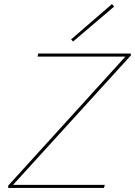

<svg xmlns="http://www.w3.org/2000/svg" viewBox="-20 -920 661 940"><path d="M539 -888 338 -717 328 -727 528 -900ZM621 -649 44 -15H493L489 0H20V-11L594 -643H164L167 -658H620Z"/></svg>

Font: EauTestText Thin
Style: Italic
Weight: 250
Italic angle: -12°
Designer: Christian Thalmann (Catharsis Fonts)
Version: Version 0.001;PS 000.001;hotconv 1.0.88;makeotf.lib2.5.64775